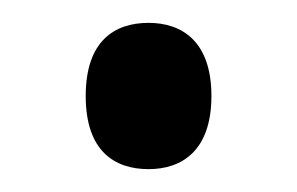

<svg xmlns="http://www.w3.org/2000/svg" viewBox="-20 -141 260 168"><path d="M110 7C139 7 165 -9 165 -57C165 -105 139 -121 110 -121C80 -121 55 -105 55 -57C55 -9 80 7 110 7Z"/></svg>

Font: Noto Serif Lao Cond
Style: Regular
Weight: 400
Width: 3
Designer: Monotype Design Team
Foundry: Monotype Imaging Inc.
Version: Version 2.004